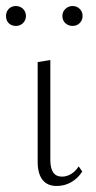

<svg xmlns="http://www.w3.org/2000/svg" viewBox="-27 -613 320 637"><path d="M161 4Q130 4 114 -16.5Q98 -37 98 -76V-407L140 -414V-82Q140 -55 149.5 -41Q159 -27 179 -27Q194 -27 208.5 -35.5Q223 -44 234 -61L246 -44Q232 -22 210 -9Q188 4 161 4ZM26 -527Q11 -527 2 -536Q-7 -545 -7 -560Q-7 -574 2 -583.5Q11 -593 26 -593Q40 -593 49.5 -583.5Q59 -574 59 -560Q59 -546 49.5 -536.5Q40 -527 26 -527ZM214 -527Q200 -527 190 -536Q180 -545 180 -560Q180 -574 190 -583.5Q200 -593 214 -593Q228 -593 237.5 -583.5Q247 -574 247 -560Q247 -546 237.5 -536.5Q228 -527 214 -527Z"/></svg>

Font: Ysabeau Office ExtraLight
Style: Regular
Weight: 250
Designer: Christian Thalmann (Catharsis Fonts)
Version: Version 2.001;gftools[0.9.30]; featfreeze: tnum,lnum,ss02